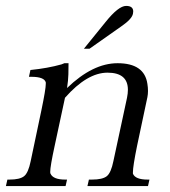

<svg xmlns="http://www.w3.org/2000/svg" viewBox="-28 -630 574 650"><path d="M256 -465 329 -555Q373 -610 399 -610Q423 -610 423 -591Q423 -588 422 -583Q418 -565 383 -541L275 -465ZM204 -416Q204 -399 203.5 -378.5Q203 -358 199 -332Q286 -416 370 -416Q461 -416 471 -346Q473 -334 473 -322Q473 -311 471 -301L436 -136Q422 -67 422 -47Q422 -44 422 -42Q430 -22 472 -22H478L473 0H268L273 -22H283Q319 -22 333.5 -33.5Q348 -45 356 -85L402 -299Q405 -314 405 -326Q405 -384 336 -384Q267 -384 192 -299L157 -136Q142 -67 142 -48Q142 -44 143 -42Q152 -22 193 -22H199L194 0H-8L-3 -22H4Q39 -22 53.5 -33.5Q68 -45 76 -85L112 -256Q127 -328 127 -346Q127 -349 127 -351Q122 -370 78 -370H70L75 -393Q134 -399 180 -412L190 -416Z"/></svg>

Font: New Athena Unicode
Style: Italic
Weight: 400
Designer: J. Rusten 1997; rev. by R. Hancock 2001, 2002, rev. by D. Mastronarde 2002-2019
Foundry: Society for Classical Studies (formerly American Philological Association)
Version: Version 5.008